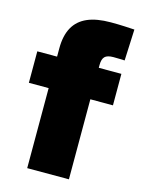

<svg xmlns="http://www.w3.org/2000/svg" viewBox="-112 -802 650 869"><g transform="rotate(15 212.5 -367.5)"><path d="M403.8 -522.5V-375H9.8V-522.5ZM102.5 0V-561.5Q102.5 -621.1 124 -659.7Q145.5 -698.2 188.5 -716.8Q231.4 -735.4 297.4 -735.4Q331.5 -735.4 363 -733.9Q394.5 -732.4 408.7 -731.4L402.3 -585Q394 -585.4 378.2 -585.9Q362.3 -586.4 349.6 -586.4Q320.8 -586.4 309.3 -574.7Q297.9 -563 297.9 -536.6V0Z"/></g></svg>

Font: Inter 28pt Black
Style: Regular
Weight: 900
Designer: Rasmus Andersson
Foundry: rsms
Version: Version 4.001;git-66647c0bb